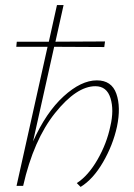

<svg xmlns="http://www.w3.org/2000/svg" viewBox="-20 -731 528 755"><path d="M361 -415Q419 -415 437.5 -362.5Q456 -310 440 -233Q424 -160 385 -93Q346 -26 297 4L282 -11Q327 -40 363.5 -103.5Q400 -167 414 -235Q429 -298 414.5 -345Q400 -392 355 -392Q281 -392 196.5 -286.5Q112 -181 71 0H45L167 -547H44L46 -567H172L204 -711H230L198 -567L393 -568L390 -546L193 -547L110 -175Q161 -289 230 -352Q299 -415 361 -415Z"/></svg>

Font: EauTestText Extralight
Style: Italic
Weight: 250
Italic angle: -12°
Designer: Christian Thalmann (Catharsis Fonts)
Version: Version 0.001;PS 000.001;hotconv 1.0.88;makeotf.lib2.5.64775